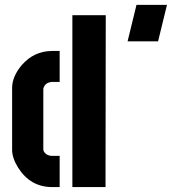

<svg xmlns="http://www.w3.org/2000/svg" viewBox="-20 -761 699 781"><path d="M499 -592.8 535.2 -741.2H659.2L623 -592.8ZM29.3 -151.4V-405.3Q30.3 -451.2 69.3 -497.1Q118.2 -552.7 190.4 -553.7H222.7V-427.7H190.4Q162.1 -424.8 156.2 -400.4V-153.3Q156.2 -142.6 169.9 -132.8Q179.7 -127 192.4 -127H222.7V0H192.4Q103.5 0 53.7 -79.1Q29.3 -118.2 29.3 -151.4ZM274.4 0V-699.2H410.2L409.2 0Z"/></svg>

Font: Post No Bills Jaffna ExtraBold
Style: Regular
Weight: 800
Designer: Kosala Senevirathne, Siva Puranthara, Lasantha Premarathna, Tharique Azeez
Foundry: Mooniak
Version: Version 1.220 ; ttfautohint (v1.6)